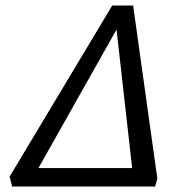

<svg xmlns="http://www.w3.org/2000/svg" viewBox="-20 -678 673 698"><path d="M37 0 52 -67H528L514 0ZM544 0H468L399 -612H427L82 0H24L15 -36L388 -658H464L552 -29Z"/></svg>

Font: Ysabeau Infant Medium
Style: Italic
Weight: 500
Italic angle: -12°
Designer: Christian Thalmann (Catharsis Fonts)
Version: Version 2.001;gftools[0.9.30]; featfreeze: ss01,ss02,lnum